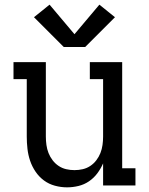

<svg xmlns="http://www.w3.org/2000/svg" viewBox="-20 -797 640 825"><path d="M268 8Q242 8 216 1Q190 -6 169 -21.5Q148 -37 133 -59Q118 -81 109.5 -106Q101 -131 98 -157.5Q95 -184 95 -210V-457H38V-530H177V-210Q177 -192 179.5 -174Q182 -156 188.5 -139.5Q195 -123 206 -108.5Q217 -94 232 -84Q247 -74 264.5 -70Q282 -66 300 -66Q318 -66 335.5 -70Q353 -74 368 -84Q383 -94 394 -108.5Q405 -123 411.5 -139.5Q418 -156 420.5 -174Q423 -192 423 -210V-457H366V-530H505V-74H562V0H423V-95Q413 -72 398 -52Q383 -32 362.5 -18Q342 -4 317.5 2Q293 8 268 8ZM254 -595 126 -723 193 -777 300 -650 407 -777 474 -723 346 -595Z"/></svg>

Font: Iosevka Curly Slab Extended
Style: Regular
Weight: 400
Width: 7
Monospace: yes
Designer: Belleve Invis
Foundry: Belleve Invis
Version: Version 11.1.0; ttfautohint (v1.8.3)